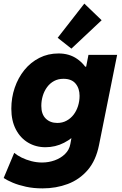

<svg xmlns="http://www.w3.org/2000/svg" viewBox="-37 -832 677 1066"><path d="M199.2 213.9Q148.9 213.9 107.4 204.8Q65.9 195.8 34.4 182.6Q2.9 169.4 -16.6 156.2L42 16.6Q58.6 30.8 83.3 43Q107.9 55.2 137.2 62.7Q166.5 70.3 196.3 70.3Q233.4 70.3 267.1 58.1Q300.8 45.9 324.2 22.9Q347.7 0 353.5 -32.2L359.4 -64.5H344.7L374 -108.4L436.5 -416L406.2 -461.9H441.4L454.1 -527.3H613.3L512.7 -26.4Q495.6 59.1 450 112.1Q404.3 165 339.4 189.5Q274.4 213.9 199.2 213.9ZM215.3 -14.6Q161.6 -14.6 118.7 -40.3Q75.7 -65.9 50.8 -114Q25.9 -162.1 25.9 -228.5Q25.9 -289.6 44.7 -344.7Q63.5 -399.9 98.1 -442.9Q132.8 -485.8 181.2 -510.5Q229.5 -535.2 288.1 -535.2Q347.7 -535.2 391.1 -505.1Q434.6 -475.1 458 -424.8Q481.4 -374.5 481.4 -314Q481.4 -255.9 460.7 -202.1Q439.9 -148.4 403.3 -106.2Q366.7 -64 318.6 -39.3Q270.5 -14.6 215.3 -14.6ZM281.2 -149.4Q309.6 -149.4 332.5 -161.9Q355.5 -174.3 371.6 -195.3Q387.7 -216.3 396.2 -243.4Q404.8 -270.5 404.8 -299.8Q404.8 -341.3 382.6 -367.9Q360.4 -394.5 315.4 -394.5Q286.1 -394.5 263.4 -382.3Q240.7 -370.1 224.9 -348.9Q209 -327.6 200.7 -300.5Q192.4 -273.4 192.4 -243.7Q192.4 -197.8 217 -173.6Q241.7 -149.4 281.2 -149.4ZM359.4 -562 283.2 -622.1 431.2 -812 527.3 -719.7Z"/></svg>

Font: Reddit Sans Black
Style: Italic
Weight: 900
Italic angle: -11.25°
Designer: Stephen Hutchings
Version: Version 1.013